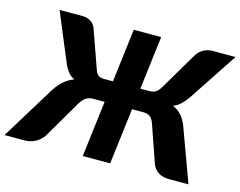

<svg xmlns="http://www.w3.org/2000/svg" viewBox="-142 -882 1294 1035"><g transform="rotate(15 505.0 -364.0)"><path d="M870 -453.5Q852.5 -429 835 -412.8Q817.5 -396.5 794 -387Q820 -377 839.2 -357.2Q858.5 -337.5 873 -304L984.5 0H876Q840.5 0 817.5 -14.5Q794.5 -29 783 -54.5L707.5 -271.5Q698.5 -294 684.8 -303.2Q671 -312.5 650 -312.5H586L547.5 0H394.5L433 -312.5H369Q348 -312.5 332 -303.2Q316 -294 301 -271.5L174 -54.5Q156 -29 129 -14.5Q102 0 67 0H-42L144.5 -304Q167 -337.5 191.2 -357.2Q215.5 -377 244 -387Q223 -396.5 209.5 -412.8Q196 -429 184.5 -453.5L70 -728.5H199Q223 -728.5 242.2 -717Q261.5 -705.5 271 -684.5L348 -467Q356 -445 368.2 -438Q380.5 -431 397.5 -431H447.5L484 -728.5H637L600.5 -431H652Q669 -431 683 -438Q697 -445 710.5 -467L839.5 -684.5Q854 -705.5 876.2 -717Q898.5 -728.5 922.5 -728.5H1052Z"/></g></svg>

Font: Lato ExtraBold
Style: Italic
Weight: 800
Italic angle: -7°
Designer: Lukasz Dziedzic with Adam Twardoch and Botio Nikoltchev
Foundry: tyPoland Lukasz Dziedzic
Version: Version 2.015; 2015-08-06; http://www.latofonts.com/